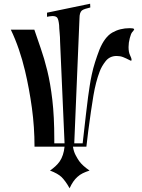

<svg xmlns="http://www.w3.org/2000/svg" viewBox="-20 -786 762 1029"><path d="M371 0Q375 26 385 45Q395 64 404 77Q422 102 460 128Q439 135 423.5 142.5Q408 150 395 162Q371 183 353 223Q342 203 331 188Q320 173 310 163Q290 144 248 128Q264 117 277 105Q290 93 300 79Q321 48 326 0H165Q165 -105 151 -207.5Q137 -310 114 -407Q100 -466 81 -521.5Q62 -577 38 -627H164Q180 -579 198.5 -526.5Q217 -474 233.5 -407Q250 -340 260.5 -250.5Q271 -161 271 -40V-18H326L302 -563Q302 -586 299.5 -611.5Q297 -637 297 -650Q294 -680 287.5 -690Q281 -700 261 -700Q254 -700 245.5 -698.5Q237 -697 232 -696V-718L463 -766L464 -746Q448 -742 437 -738.5Q426 -735 419 -730Q406 -719 406 -688Q399 -521 392 -353Q385 -185 378 -18H423Q434 -114 441 -176Q448 -238 452 -266Q456 -294 460.5 -324.5Q465 -355 472 -387Q479 -420 489.5 -453Q500 -486 513 -520Q541 -588 582 -611.5Q623 -635 675 -635Q682 -635 690.5 -634Q699 -633 699 -628Q697 -624 694.5 -620.5Q692 -617 688 -613Q682 -606 675.5 -581.5Q669 -557 669 -534Q669 -506 677 -490Q685 -474 685 -465L683 -460L676 -463Q655 -474 639.5 -480Q624 -486 605 -486Q568 -486 546 -458Q535 -444 527 -430Q519 -416 514 -402Q493 -347 480.5 -272.5Q468 -198 453 -84L443 0Z"/></svg>

Font: Pochaevsk
Style: Regular
Weight: 400
Version: Version 1.210; ttfautohint (v1.8.4.7-5d5b)